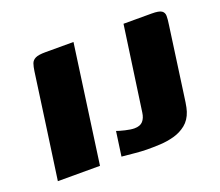

<svg xmlns="http://www.w3.org/2000/svg" viewBox="-86 -580 806 704"><g transform="rotate(-20 317.5 -228.5)"><path d="M30.7 0Q45 -101.7 59.5 -204.2Q74 -306.6 87.9 -408.3Q90.3 -425 94.2 -436.5Q98.2 -448.1 110.4 -454.1Q122.7 -460 149.1 -460H259.1L195.1 0ZM574.7 -148.6Q572.4 -131.1 569.4 -110.9Q566.4 -90.7 562.1 -77.5Q552.6 -48.3 531.6 -31.3Q510.5 -14.4 484 -7.1Q457.5 0.2 429.6 1.6Q400.2 3 377.3 2.7Q354.4 2.3 332.2 0.1Q310 -2.1 280.7 -4.8L294.1 -100.1Q304.6 -96.1 326 -91Q347.4 -85.9 361.3 -85.9Q383.6 -85.9 394.3 -97.9Q404.9 -109.9 407.6 -130.2L454.3 -460H564.3Q592.7 -460 602.6 -453.2Q612.6 -446.4 612.6 -432.9Q612.6 -419.4 609.5 -399.3Z"/></g></svg>

Font: Genos Thin
Style: Italic
Weight: 100
Italic angle: -8°
Designer: Robert E. Leuschke
Foundry: Robert E. Leuschke
Version: Version 1.010